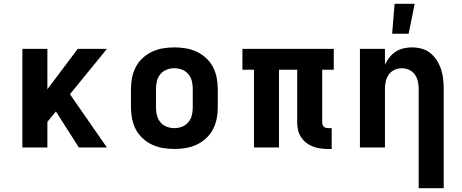

<svg xmlns="http://www.w3.org/2000/svg" viewBox="-20 -778 2440 1013"><path d="M98 0V-520H230V-307L390 -520H544L349 -281L544 0H396L275 -190L230 -135V0Z M900 8Q870 8 840 3Q810 -2 783 -14.5Q756 -27 733.5 -47.5Q711 -68 697 -94.5Q683 -121 677 -150.5Q671 -180 671 -210V-310Q671 -340 677 -369.5Q683 -399 697 -425.5Q711 -452 733.5 -472.5Q756 -493 783 -505.5Q810 -518 840 -523Q870 -528 900 -528Q930 -528 960 -523Q990 -518 1017 -505.5Q1044 -493 1066.5 -472.5Q1089 -452 1103 -425.5Q1117 -399 1123 -369.5Q1129 -340 1129 -310V-210Q1129 -180 1123 -150.5Q1117 -121 1103 -94.5Q1089 -68 1066.5 -47.5Q1044 -27 1017 -14.5Q990 -2 960 3Q930 8 900 8ZM900 -102Q921 -102 940.5 -109.5Q960 -117 973.5 -133Q987 -149 992 -169Q997 -189 997 -210V-310Q997 -331 992 -351Q987 -371 973.5 -387Q960 -403 940.5 -410.5Q921 -418 900 -418Q879 -418 859.5 -410.5Q840 -403 826.5 -387Q813 -371 808 -351Q803 -331 803 -310V-210Q803 -189 808 -169Q813 -149 826.5 -133Q840 -117 859.5 -109.5Q879 -102 900 -102Z M1710 8Q1690 8 1669.5 5Q1649 2 1630.5 -5Q1612 -12 1595.5 -25Q1579 -38 1568 -55Q1557 -72 1552.5 -92Q1548 -112 1548 -132V-410H1452V0H1320V-410H1259V-520H1741V-410H1680V-132Q1680 -126 1682 -120Q1684 -114 1688 -110Q1692 -106 1698 -104Q1704 -102 1710 -102H1730V8Z M2189 215V-310Q2189 -330 2184.5 -349.5Q2180 -369 2168.5 -385Q2157 -401 2138.5 -409.5Q2120 -418 2100 -418Q2080 -418 2061.5 -409.5Q2043 -401 2031.5 -385Q2020 -369 2015.5 -349.5Q2011 -330 2011 -310V0H1879V-520H2011V-437Q2021 -458 2035 -475.5Q2049 -493 2068 -505.5Q2087 -518 2109.5 -523Q2132 -528 2154 -528Q2180 -528 2205.5 -521Q2231 -514 2251 -497.5Q2271 -481 2285 -459Q2299 -437 2307 -412.5Q2315 -388 2318 -362Q2321 -336 2321 -310V215ZM2049 -600 2062 -758H2168L2136 -600Z"/></svg>

Font: Iosevka Aile Extrabold
Style: Regular
Weight: 800
Designer: Belleve Invis
Foundry: Belleve Invis
Version: Version 27.3.5; ttfautohint (v1.8.4)